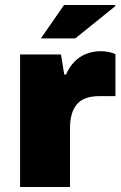

<svg xmlns="http://www.w3.org/2000/svg" viewBox="-20 -745 484 765"><path d="M60 0V-528H223L236 -448H243Q256 -478 276.5 -499Q297 -520 324 -530.5Q351 -541 381 -541Q401 -541 417 -537Q433 -533 440 -529V-362H376Q344 -362 321.5 -353.5Q299 -345 285.5 -328.5Q272 -312 265.5 -288.5Q259 -265 259 -235V0ZM143 -592 235 -725H438L440 -721L280 -592Z"/></svg>

Font: Archivo SemiBold Black
Style: Regular
Weight: 900
Version: Version 2.001